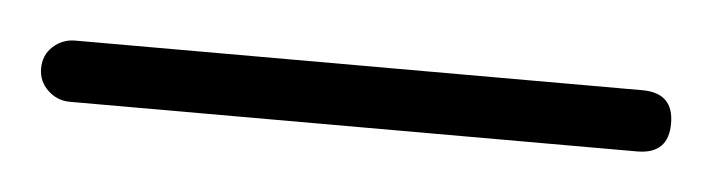

<svg xmlns="http://www.w3.org/2000/svg" viewBox="-41 -77 407 110"><g transform="rotate(5 163.0 -22.5)"><path d="M-18.1 -22Q-18.1 -29.8 -12.7 -34.7Q-7.3 -39.6 0 -39.6H326.2Q344.2 -39.6 344.2 -22Q344.2 -4.4 326.2 -4.4H0Q-7.3 -4.4 -12.7 -9.5Q-18.1 -14.6 -18.1 -22Z"/></g></svg>

Font: Mikhak-DS2-FD ExtraLight
Style: Regular
Weight: 200
Designer: Amin Abedi
Version: Version 3.2